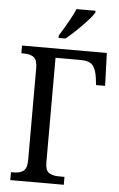

<svg xmlns="http://www.w3.org/2000/svg" viewBox="-61 -973 629 1015"><g transform="rotate(5 253.0 -465.5)"><path d="M33 -42H47Q82 -42 100 -56.5Q118 -71 118 -114V-601Q118 -644 100 -658.5Q82 -673 47 -673H33V-714H483L489 -540H441L437 -574Q431 -622 413 -643.5Q395 -665 347 -665H215V-110Q215 -69 233.5 -55.5Q252 -42 288 -42H317V0H33ZM222 -784Q284 -884 303 -931H404V-921Q388 -895 342 -848Q296 -801 258 -771H222Z"/></g></svg>

Font: Noto Serif Narrow
Style: Regular
Weight: 400
Width: 4
Designer: Monotype Design Team
Foundry: Monotype Imaging Inc.
Version: Version 1.001